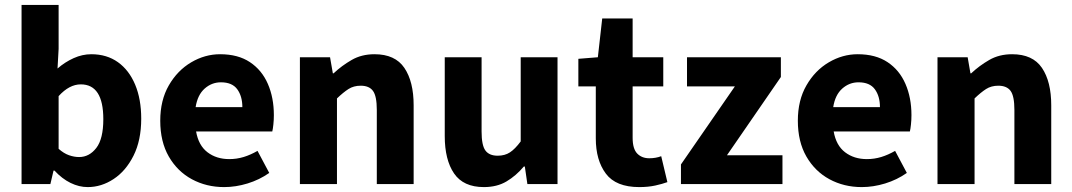

<svg xmlns="http://www.w3.org/2000/svg" viewBox="-20 -742 4321 774"><path d="M333.5 12.2Q298.8 12.2 264.4 -4.6Q230 -21.5 199.7 -54.2H195.8L183.1 0H66.9V-722.2H216.3V-544.9L211.9 -465.8Q241.7 -491.7 276.9 -507.6Q312 -523.4 348.1 -523.4Q410.6 -523.4 455.6 -491.2Q500.5 -459 524.9 -400.6Q549.3 -342.3 549.3 -263.7Q549.3 -176.3 518.3 -114.5Q487.3 -52.7 438 -20.3Q388.7 12.2 333.5 12.2ZM298.8 -108.9Q339.8 -108.9 368.2 -145.5Q396.5 -182.1 396.5 -261.7Q396.5 -401.9 305.7 -401.9Q259.3 -401.9 216.3 -354.5V-142.1Q237.3 -123.5 258.3 -116.2Q279.3 -108.9 298.8 -108.9Z M883.8 12.2Q812 12.2 753.4 -19.5Q694.8 -51.3 660.4 -111.1Q626 -170.9 626 -255.4Q626 -337.9 660.6 -397.9Q695.3 -458 750.7 -490.7Q806.2 -523.4 867.2 -523.4Q939.5 -523.4 987.5 -491.5Q1035.6 -459.5 1059.8 -403.8Q1084 -348.1 1084 -277.8Q1084 -258.3 1082 -240Q1080.1 -221.7 1077.6 -211.9H770.5Q780.3 -155.8 816.4 -128.2Q852.5 -100.6 904.3 -100.6Q934.1 -100.6 962.2 -109.1Q990.2 -117.7 1018.1 -133.8L1065.4 -44.9Q1025.9 -17.1 978 -2.4Q930.2 12.2 883.8 12.2ZM768.6 -310.1H957Q957 -354 936.5 -382.1Q916 -410.2 870.6 -410.2Q833.5 -410.2 804.9 -384.8Q776.4 -359.4 768.6 -310.1Z M1189 0V-511.2H1310.5L1321.8 -446.3H1324.7Q1357.4 -477.1 1397.5 -500.2Q1437.5 -523.4 1489.7 -523.4Q1572.8 -523.4 1610.1 -468.3Q1647.5 -413.1 1647.5 -317.4V0H1499V-298.8Q1499 -354.5 1483.6 -375.5Q1468.3 -396.5 1434.1 -396.5Q1405.8 -396.5 1384.8 -383.1Q1363.8 -369.6 1338.4 -345.2V0Z M1930.7 12.2Q1848.1 12.2 1810.5 -42.7Q1772.9 -97.7 1772.9 -193.4V-511.2H1921.4V-211.9Q1921.4 -156.2 1936.8 -135.3Q1952.1 -114.3 1986.3 -114.3Q2015.1 -114.3 2035.6 -127.7Q2056.2 -141.1 2079.1 -171.9V-511.2H2227.5V0H2106L2095.7 -70.8H2091.8Q2060.1 -33.2 2021.7 -10.5Q1983.4 12.2 1930.7 12.2Z M2557.1 12.2Q2462.9 12.2 2422.4 -42Q2381.8 -96.2 2381.8 -184.1V-393.6H2311.5V-504.9L2390.1 -511.2L2407.7 -667.5H2530.3V-511.2H2653.8V-393.6H2530.3V-186.5Q2530.3 -142.1 2548.8 -123Q2567.4 -104 2597.2 -104Q2623.5 -104 2645.5 -112.3L2670.4 -7.8Q2650.4 -0.5 2621.6 5.9Q2592.8 12.2 2557.1 12.2Z M2725.1 0V-79.1L2942.4 -393.6H2749.5V-511.2H3127.9V-431.6L2910.6 -116.2H3134.3V0Z M3454.1 12.2Q3382.3 12.2 3323.7 -19.5Q3265.1 -51.3 3230.7 -111.1Q3196.3 -170.9 3196.3 -255.4Q3196.3 -337.9 3231 -397.9Q3265.6 -458 3321 -490.7Q3376.5 -523.4 3437.5 -523.4Q3509.8 -523.4 3557.9 -491.5Q3606 -459.5 3630.1 -403.8Q3654.3 -348.1 3654.3 -277.8Q3654.3 -258.3 3652.3 -240Q3650.4 -221.7 3647.9 -211.9H3340.8Q3350.6 -155.8 3386.7 -128.2Q3422.9 -100.6 3474.6 -100.6Q3504.4 -100.6 3532.5 -109.1Q3560.5 -117.7 3588.4 -133.8L3635.7 -44.9Q3596.2 -17.1 3548.3 -2.4Q3500.5 12.2 3454.1 12.2ZM3338.9 -310.1H3527.3Q3527.3 -354 3506.8 -382.1Q3486.3 -410.2 3440.9 -410.2Q3403.8 -410.2 3375.2 -384.8Q3346.7 -359.4 3338.9 -310.1Z M3759.3 0V-511.2H3880.9L3892.1 -446.3H3895Q3927.7 -477.1 3967.8 -500.2Q4007.8 -523.4 4060.1 -523.4Q4143.1 -523.4 4180.4 -468.3Q4217.8 -413.1 4217.8 -317.4V0H4069.3V-298.8Q4069.3 -354.5 4054 -375.5Q4038.6 -396.5 4004.4 -396.5Q3976.1 -396.5 3955.1 -383.1Q3934.1 -369.6 3908.7 -345.2V0Z"/></svg>

Font: Akatab Black
Style: Regular
Weight: 900
Designer: SIL Global
Foundry: SIL Global
Version: Version 4.000